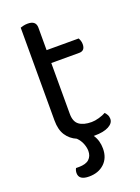

<svg xmlns="http://www.w3.org/2000/svg" viewBox="-150 -668 672 923"><g transform="rotate(-20 186.0 -207.0)"><path d="M147 -2Q114 -16 95 -45Q76 -74 76 -121V-596Q81 -598 91.5 -600.5Q102 -603 114 -603Q156 -603 156 -567V-452H320Q323 -447 326 -438.5Q329 -430 329 -420Q329 -386 299 -386H156V-126Q156 -86 178.5 -69.5Q201 -53 242 -53Q259 -53 280 -59Q301 -65 315 -73Q321 -67 326 -58Q331 -49 331 -37Q331 -15 305 -1Q279 13 233 13H228Q239 29 244 47Q249 65 249 85Q249 133 219 161Q189 189 141 189Q89 189 89 153Q89 140 95 129H110Q146 129 162.5 113.5Q179 98 179 72Q179 55 171.5 35Q164 15 147 -2Z"/></g></svg>

Font: Baloo Thambi 2
Style: Regular
Weight: 400
Designer: Aadarsh Rajan and Ek Type
Foundry: Ek Type
Version: Version 1.640;hotconv 1.0.111;makeotfexe 2.5.65597; ttfautoh